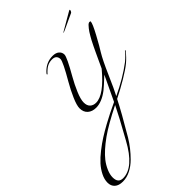

<svg xmlns="http://www.w3.org/2000/svg" viewBox="-796 -1379 2564 2564"><g transform="rotate(-45 486.0 -97.0)"><path d="M582 168Q332 293 200 387Q48 496 -29 594Q-71 648 -98.5 711.5Q-126 775 -126 829Q-126 936 -34 936Q169 936 348 606Q514 309 582 168ZM944 -464Q889 -374 804 -179Q719 16 676 96Q910 -14 1078 -142Q1115 -172 1145.5 -203.5Q1176 -235 1184 -248Q1188 -254 1192 -254Q1196 -254 1196 -251Q1196 -248 1194 -244Q1134 -169 1074.5 -120Q1015 -71 899 -1.5Q783 68 658 130Q575 296 396 598Q320 724 212 832Q152 892 80 929Q8 966 -67.5 966Q-143 966 -183.5 929.5Q-224 893 -224 830.5Q-224 768 -191 702.5Q-158 637 -107.5 581Q-57 525 19 465.5Q95 406 164.5 362Q234 318 323 269Q443 203 600 130L766 -220Q651 -112 607 -77Q485 16 378 16Q304 16 259 -24Q214 -64 214 -136Q214 -190 258.5 -292Q303 -394 357 -487Q500 -733 500 -780Q500 -815 479.5 -836.5Q459 -858 415.5 -858Q372 -858 334.5 -841.5Q297 -825 254 -782Q249 -777 244 -771Q235 -760 232 -760Q226 -760 226 -767Q226 -774 248 -796Q335 -886 454 -886Q514 -886 547 -857.5Q580 -829 580 -786Q580 -737 444 -500Q393 -411 350.5 -311Q308 -211 308 -151.5Q308 -92 340 -62Q372 -32 424 -32Q574 -32 798 -302Q818 -345 851.5 -417.5Q885 -490 898 -517.5Q911 -545 934.5 -594Q958 -643 970 -664.5Q982 -686 1000 -718Q1030 -771 1056 -803Q1082 -834 1088 -840Q1106 -858 1123 -858Q1140 -858 1140 -850Q1140 -814 1061.5 -669Q983 -524 944 -464ZM796 -1016 1034 -1154Q1043 -1160 1050 -1160Q1054 -1160 1054 -1152Q1054 -1144 1047.5 -1131.5Q1041 -1119 1034 -1116Q1002 -1102 938 -1072Q786 -1000 780 -1000Q774 -1000 774 -1001.5Q774 -1003 796 -1016Z"/></g></svg>

Font: Miama
Style: Regular
Weight: 400
Italic angle: 16.5°
Designer: Linus Romer
Foundry: Linus Romer
Version: 0.32